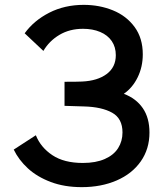

<svg xmlns="http://www.w3.org/2000/svg" viewBox="-20 -755 672 790"><path d="M36.5 -139.5 127.5 -198.5Q147.5 -148.5 195.5 -116.5Q243.5 -84.5 321 -84.5Q374.5 -84.5 411.2 -100.8Q448 -117 466 -145.5Q484 -174 484 -210Q484 -267.5 441.5 -291.2Q399 -315 326.5 -317Q256 -319.5 245.5 -319.5V-418.5Q299.5 -418.5 318 -419.5Q381.5 -422.5 419 -450.5Q456.5 -478.5 456.5 -528Q456.5 -561.5 439.8 -586Q423 -610.5 392.2 -623.5Q361.5 -636.5 321.5 -636.5Q266.5 -636.5 224.5 -611.5Q182.5 -586.5 158.5 -545.5L81.5 -618Q119.5 -670.5 182.8 -702.8Q246 -735 324.5 -735Q389 -735 444.5 -712.5Q500 -690 533.8 -644Q567.5 -598 567.5 -531.5Q567.5 -480 546.5 -437Q525.5 -394 489.5 -369Q540 -350 567.5 -310Q595 -270 595 -209.5Q595 -142 559.2 -91Q523.5 -40 460 -12.5Q396.5 15 316.5 15Q245 15 188.8 -6.2Q132.5 -27.5 94.8 -62.2Q57 -97 36.5 -139.5Z"/></svg>

Font: Hauora SemiBold
Style: Regular
Weight: 600
Designer: Wayne Shih
Foundry: WCYS
Version: Version 1.001